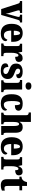

<svg xmlns="http://www.w3.org/2000/svg" viewBox="2024 -2838 823 4912"><g transform="rotate(90 2436.0 -381.5)"><path d="M72 -433Q63 -460 50 -469.5Q37 -479 6 -479V-536H310V-479H280Q260 -479 252 -471Q244 -463 244 -449Q244 -437 246.5 -426.5Q249 -416 252 -406L308 -218Q317 -188 322.5 -163Q328 -138 331 -114Q335 -133 338.5 -154Q342 -175 347 -195L402 -395Q407 -411 409.5 -423Q412 -435 412 -450Q412 -461 403.5 -470Q395 -479 375 -479H357V-536H555V-479H532Q515 -479 504 -464.5Q493 -450 481 -408L362 0H211Z M836 10Q710 10 649.5 -62.5Q589 -135 589 -265Q589 -406 651 -478Q713 -550 825 -550Q929 -550 989 -488.5Q1049 -427 1049 -308V-256H763Q764 -159 793.5 -114Q823 -69 880 -69Q926 -69 952.5 -94.5Q979 -120 994 -158Q1010 -154 1021 -141.5Q1032 -129 1032 -111Q1032 -83 1012.5 -55Q993 -27 950 -8.5Q907 10 836 10ZM880 -323Q880 -398 868 -440Q856 -482 830 -482Q802 -482 783.5 -441Q765 -400 765 -323Z M1091 0V-58H1095Q1125 -58 1141.5 -70Q1158 -82 1158 -130V-411Q1158 -455 1144.5 -467Q1131 -479 1102 -479H1098V-536H1305L1324 -440H1328Q1350 -497 1383 -522.5Q1416 -548 1468 -548Q1519 -548 1541.5 -521Q1564 -494 1564 -454Q1564 -402 1528 -379.5Q1492 -357 1433 -357Q1433 -398 1426 -420Q1419 -442 1395 -442Q1374 -442 1360 -417.5Q1346 -393 1338.5 -355.5Q1331 -318 1331 -277V-125Q1331 -80 1345.5 -69Q1360 -58 1384 -58H1416V0Z M1793 10Q1718 10 1676 -5.5Q1634 -21 1617 -47Q1600 -73 1600 -106Q1600 -148 1627 -165Q1654 -182 1693 -182Q1693 -116 1722 -86Q1751 -56 1795 -56Q1838 -56 1855.5 -74.5Q1873 -93 1873 -118Q1873 -148 1847 -166.5Q1821 -185 1767 -204Q1686 -232 1646 -270Q1606 -308 1606 -383Q1606 -468 1663 -508.5Q1720 -549 1813 -549Q1874 -549 1910.5 -535Q1947 -521 1964 -499Q1981 -477 1981 -453Q1981 -419 1957.5 -401.5Q1934 -384 1884 -384Q1884 -433 1859 -459Q1834 -485 1798 -485Q1771 -485 1753.5 -471Q1736 -457 1736 -431Q1736 -400 1757.5 -382.5Q1779 -365 1841 -343Q1888 -326 1924 -305Q1960 -284 1980.5 -251.5Q2001 -219 2001 -168Q2001 -88 1948.5 -39Q1896 10 1793 10Z M2180 -623Q2140 -623 2113.5 -642Q2087 -661 2087 -698Q2087 -737 2113.5 -755Q2140 -773 2180 -773Q2218 -773 2246 -755Q2274 -737 2274 -698Q2274 -661 2246 -642Q2218 -623 2180 -623ZM2033 0V-58H2043Q2068 -58 2083.5 -73Q2099 -88 2099 -131V-412Q2099 -450 2082.5 -464.5Q2066 -479 2043 -479H2026V-536H2270V-128Q2270 -87 2286 -72.5Q2302 -58 2326 -58H2336V0Z M2623 10Q2553 10 2500.5 -15.5Q2448 -41 2419 -101.5Q2390 -162 2390 -266Q2390 -375 2421 -437Q2452 -499 2504 -524.5Q2556 -550 2621 -550Q2693 -550 2734.5 -535Q2776 -520 2794 -495.5Q2812 -471 2812 -444Q2812 -423 2802 -401.5Q2792 -380 2762 -365Q2732 -350 2671 -350Q2671 -386 2667 -416.5Q2663 -447 2653 -466Q2643 -485 2627 -485Q2607 -485 2593 -465.5Q2579 -446 2571.5 -398.5Q2564 -351 2564 -267Q2564 -168 2585 -117.5Q2606 -67 2656 -67Q2701 -67 2733 -91.5Q2765 -116 2781 -152Q2810 -136 2810 -105Q2810 -80 2793.5 -53Q2777 -26 2736 -8Q2695 10 2623 10Z M2862 0V-58H2865Q2891 -58 2908.5 -69.5Q2926 -81 2926 -125V-644Q2926 -670 2915 -682.5Q2904 -695 2890.5 -699Q2877 -703 2871 -703H2857V-760H3099V-606Q3099 -568 3097.5 -532Q3096 -496 3094 -474H3101Q3117 -503 3146 -526.5Q3175 -550 3233 -550Q3307 -550 3341.5 -504.5Q3376 -459 3376 -358V-128Q3376 -82 3387 -70Q3398 -58 3428 -58H3431V0H3203V-323Q3203 -386 3192 -421.5Q3181 -457 3153 -457Q3130 -457 3118.5 -434.5Q3107 -412 3103 -377Q3099 -342 3099 -305V-122Q3099 -81 3112 -69.5Q3125 -58 3154 -58H3158V0Z M3737 10Q3611 10 3550.5 -62.5Q3490 -135 3490 -265Q3490 -406 3552 -478Q3614 -550 3726 -550Q3830 -550 3890 -488.5Q3950 -427 3950 -308V-256H3664Q3665 -159 3694.5 -114Q3724 -69 3781 -69Q3827 -69 3853.5 -94.5Q3880 -120 3895 -158Q3911 -154 3922 -141.5Q3933 -129 3933 -111Q3933 -83 3913.5 -55Q3894 -27 3851 -8.5Q3808 10 3737 10ZM3781 -323Q3781 -398 3769 -440Q3757 -482 3731 -482Q3703 -482 3684.5 -441Q3666 -400 3666 -323Z M3992 0V-58H3996Q4026 -58 4042.5 -70Q4059 -82 4059 -130V-411Q4059 -455 4045.5 -467Q4032 -479 4003 -479H3999V-536H4206L4225 -440H4229Q4251 -497 4284 -522.5Q4317 -548 4369 -548Q4420 -548 4442.5 -521Q4465 -494 4465 -454Q4465 -402 4429 -379.5Q4393 -357 4334 -357Q4334 -398 4327 -420Q4320 -442 4296 -442Q4275 -442 4261 -417.5Q4247 -393 4239.5 -355.5Q4232 -318 4232 -277V-125Q4232 -80 4246.5 -69Q4261 -58 4285 -58H4317V0Z M4713 10Q4645 10 4604.5 -25.5Q4564 -61 4564 -149V-466H4499V-520Q4536 -520 4561 -535.5Q4586 -551 4599 -567Q4611 -581 4622 -604.5Q4633 -628 4639 -660H4737V-536H4848V-466H4737V-165Q4737 -122 4747 -103Q4757 -84 4788 -84Q4827 -84 4856 -93V-19Q4840 -11 4804 -0.5Q4768 10 4713 10Z"/></g></svg>

Font: Noto Serif Lao Condensed Black
Style: Regular
Weight: 900
Width: 3
Designer: Monotype Design Team
Foundry: Monotype Imaging Inc.
Version: Version 2.003; ttfautohint (v1.8.4.7-5d5b)